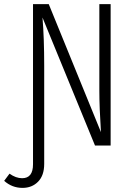

<svg xmlns="http://www.w3.org/2000/svg" viewBox="-72 -705 643 930"><path d="M409.2 -685.1H463.9V0H388.2L133.8 -620.1Q142.1 -520.5 142.1 -387.2V88.9Q142.1 145 112.5 175Q83 205.1 37.1 205.1Q-13.7 205.1 -51.8 170.9L-25.9 136.2Q4.9 158.2 35.2 158.2Q87.9 158.2 87.9 90.8V-685.1H164.1L417 -64.9Q409.2 -184.1 409.2 -266.1Z"/></svg>

Font: Fira Sans Compressed Light
Style: Regular
Weight: 300
Width: 1
Designer: Carrois Corporate & Edenspiekermann AG
Foundry: Carrois Corporate GbR & Edenspiekermann AG
Version: Version 4.203;PS 004.203;hotconv 1.0.88;makeotf.lib2.5.64775